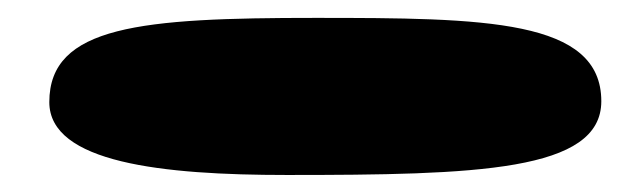

<svg xmlns="http://www.w3.org/2000/svg" viewBox="-20 -418 709 220"><path d="M308.5 -217.5C525.5 -217.5 669 -221.5 669 -302C669 -396 535.5 -397.5 341 -397.5C142 -397.5 36.5 -388.5 36.5 -301C36.5 -231.5 166 -217.5 308.5 -217.5Z"/></svg>

Font: Gluten
Style: Bold Italic
Weight: 700
Italic angle: -13°
Designer: Tyler Finck
Foundry: Etcetera Type Company
Version: Version 0.920